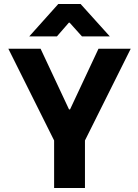

<svg xmlns="http://www.w3.org/2000/svg" viewBox="-20 -945 693 965"><path d="M252 0V-239L22 -700H184L327 -395H332L475 -700H637L407 -239V0ZM273 -925H385L532 -762H392L330 -831H326L266 -762H127Z"/></svg>

Font: Be Vietnam ExtraBold
Style: Regular
Weight: 800
Designer: Gabriel Lam
Foundry: TypeRant
Version: Version 4.000